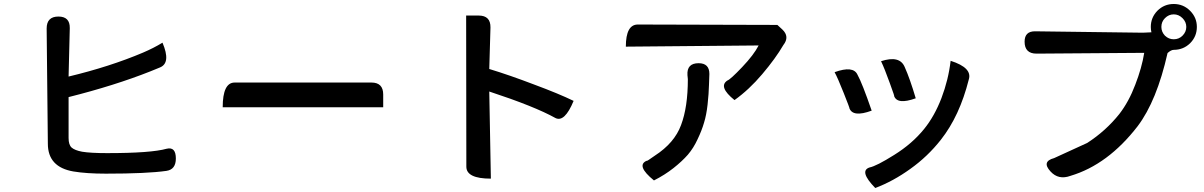

<svg xmlns="http://www.w3.org/2000/svg" viewBox="-20 -860 6040 963"><path d="M273 -777Q331 -777 330 -719L324 -476Q532 -526 697 -596Q751 -619 795 -646Q838 -545 783 -522L734 -502Q555 -431 324 -373V-168Q324 -134 339 -120Q355 -106 392 -99Q435 -92 517 -92Q738 -92 816 -114Q862 -125 862 -65Q862 -10 815 -3Q717 11 511 11Q414 11 348 0Q220 -22 220 -139L214 -717Q214 -777 273 -777Z M1097 -322Q1097 -446 1157 -446H1843Q1902 -446 1902 -386V-322H1097Z M2442 36Q2319 36 2319 -24L2318 -782H2381Q2441 -782 2440 -722L2434 -514Q2536 -483 2659 -436Q2783 -390 2857 -354Q2812 -245 2766 -268Q2662 -326 2434 -401L2442 36Z M3904 -712Q3942 -676 3909 -634Q3870 -567 3803 -488Q3737 -410 3664 -358Q3581 -425 3628 -456Q3643 -461 3702 -523Q3761 -585 3785 -632L3119 -626Q3119 -737 3179 -737L3879 -735ZM3484 -543Q3538 -543 3538 -489L3536 -434Q3535 -391 3529 -336Q3523 -282 3511 -244Q3500 -206 3479 -162Q3459 -118 3430 -84Q3401 -51 3358 -17Q3315 17 3260 45Q3168 -30 3224 -54Q3221 -48 3264 -79Q3363 -143 3396 -233Q3430 -323 3430 -463L3428 -483Q3424 -543 3484 -543Z M4399 -553Q4493 -584 4518 -523Q4544 -465 4573 -367Q4479 -333 4464 -380Q4470 -369 4443 -443Q4416 -518 4399 -553ZM4748 -555Q4858 -520 4839 -461Q4793 -278 4699 -159Q4633 -75 4546 -13Q4460 49 4370 83Q4287 -2 4341 -20Q4376 -27 4465 -83Q4555 -139 4615 -213Q4667 -277 4702 -368Q4737 -460 4748 -555ZM4166 -498Q4260 -532 4281 -485Q4304 -444 4352 -305Q4257 -270 4240 -318Q4243 -315 4212 -393Q4181 -471 4166 -498Z M5805 -725Q5805 -700 5823 -681Q5842 -663 5867 -663Q5893 -663 5911 -681Q5930 -700 5930 -725Q5930 -750 5911 -769Q5892 -788 5867 -788Q5842 -788 5823 -769Q5805 -751 5805 -725ZM5752 -725Q5752 -772 5785 -806Q5819 -840 5867 -840Q5915 -840 5949 -806Q5983 -772 5983 -725Q5983 -677 5949 -643Q5915 -610 5867 -610Q5854 -610 5836 -594Q5782 -354 5686 -227Q5537 -34 5349 22Q5289 44 5249 0Q5203 -50 5267 -67L5433 -143Q5526 -203 5594 -288Q5642 -350 5674 -435Q5707 -520 5719 -595L5179 -591Q5119 -591 5119 -651Q5119 -703 5171 -703L5712 -696L5755 -698Q5752 -712 5752 -725Z"/></svg>

Font: Swei Half Moon CJK SC
Style: Medium
Weight: 500
Version: Version 2.071